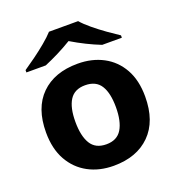

<svg xmlns="http://www.w3.org/2000/svg" viewBox="-136 -860 911 982"><g transform="rotate(-20 319.5 -369.0)"><path d="M588.4 -268.6Q588.4 -134.8 515.6 -62.5Q442.9 9.8 317.4 9.8Q239.7 9.8 179.2 -22.7Q118.7 -55.2 83.7 -117.4Q48.8 -179.7 48.8 -268.6Q48.8 -401.4 121.3 -472.9Q193.8 -544.4 320.3 -544.4Q398.4 -544.4 459 -512.2Q519.5 -480 554 -418.5Q588.4 -356.9 588.4 -268.6ZM208.5 -268.6Q208.5 -191.4 234.4 -148.9Q260.3 -106.4 319.3 -106.4Q377.4 -106.4 403.3 -148.9Q429.2 -191.4 429.2 -268.6Q429.2 -345.7 403.3 -386.7Q377.4 -427.7 318.4 -427.7Q260.7 -427.7 234.6 -386.7Q208.5 -345.7 208.5 -268.6ZM239.3 -748H397.9Q416.5 -726.1 449 -699.2Q481.4 -672.4 516.8 -647.2Q552.2 -622.1 579.1 -604.5V-591.8H472.2Q395 -622.1 316.9 -668.9Q278.3 -645.5 240.7 -626.7Q203.1 -607.9 165 -591.8H59.6V-604.5Q86.4 -622.6 121.1 -647.7Q155.8 -672.9 187.7 -699.5Q219.7 -726.1 239.3 -748Z"/></g></svg>

Font: Lunasima
Style: Bold
Weight: 700
Designer: The DocRepair Project, Monotype Design Team
Foundry: Google
Version: Version 2.009